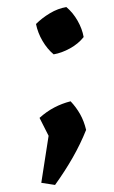

<svg xmlns="http://www.w3.org/2000/svg" viewBox="-20 -420 323 544"><path d="M97 98 122 -63 224 -52Q208 -12 186 26.5Q164 65 136 104ZM134 -3 92 -86Q112 -104 134 -115.5Q156 -127 180 -133Q196 -116 207 -96.5Q218 -77 224 -52ZM132 -266Q114 -281 100.5 -304Q87 -327 82 -352Q99 -369 121.5 -382.5Q144 -396 168 -400Q187 -384 200 -361Q213 -338 217 -315Q202 -296 178.5 -283Q155 -270 132 -266Z"/></svg>

Font: Piazzolla Thin SemiBold
Style: Regular
Weight: 600
Version: Version 2.005